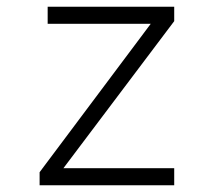

<svg xmlns="http://www.w3.org/2000/svg" viewBox="-20 -552 640 572"><path d="M499 0V-51H169L499 -489V-532H122V-481H429L98 -39V0Z"/></svg>

Font: Noto Sans Mono UI Light
Style: Regular
Weight: 300
Designer: Monotype Design team
Foundry: Monotype Imaging Inc.
Version: 1.000